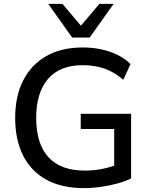

<svg xmlns="http://www.w3.org/2000/svg" viewBox="-20 -958 771 987"><path d="M412 9Q297 9 218 -34.5Q139 -78 98.5 -159Q58 -240 58 -352Q58 -464 99.5 -545Q141 -626 218.5 -670Q296 -714 405 -714Q455 -714 500 -704.5Q545 -695 583.5 -676Q622 -657 651 -629L614 -548Q567 -588 516.5 -605.5Q466 -623 405 -623Q288 -623 227 -552.5Q166 -482 166 -352Q166 -219 229 -150Q292 -81 416 -81Q461 -81 504.5 -89.5Q548 -98 588 -114L567 -62V-295H395V-373H654V-41Q625 -26 584.5 -15Q544 -4 499.5 2.5Q455 9 412 9ZM351 -765 228 -938H301L396 -826L491 -938H564L441 -765Z"/></svg>

Font: Nunito Sans 12pt ExtraLight 12pt SemiBold
Style: Regular
Weight: 600
Version: Version 3.101;gftools[0.9.27]